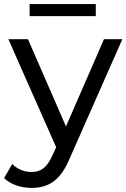

<svg xmlns="http://www.w3.org/2000/svg" viewBox="-42 -721 619 940"><path d="M95 -529H-1L233 0L215 39C188 100 158 121 112 121C76 121 43 107 18 82L-22 151C11 183 62 199 112 199C192 199 253 166 299 55L557 -529H467L281 -102ZM427 -642V-701H103V-642Z"/></svg>

Font: Montserrat-Alt1 Med
Style: Regular
Weight: 500
Designer: Differentunic
Foundry: Differentunic
Version: Version 7.222